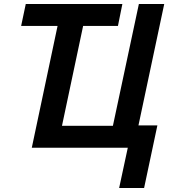

<svg xmlns="http://www.w3.org/2000/svg" viewBox="-20 -734 856 954"><path d="M572 200H696L762 -111H668L796 -714H670L541 -109H288L393 -605H566L588 -714H108L85 -605H266L138 0H615Z"/></svg>

Font: Noto Sans SemiBold
Style: Italic
Weight: 600
Italic angle: -12°
Designer: Monotype Design Team
Foundry: Monotype Imaging Inc.
Version: Version 2.013